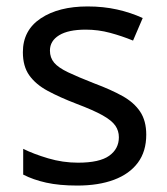

<svg xmlns="http://www.w3.org/2000/svg" viewBox="-20 -566 519 596"><path d="M434 -148Q434 -96 408 -61Q382 -26 334 -8Q286 10 220 10Q164 10 123.5 1Q83 -8 52 -24V-104Q84 -88 129.5 -74.5Q175 -61 222 -61Q289 -61 319 -82.5Q349 -104 349 -140Q349 -160 338 -176Q327 -192 298.5 -208Q270 -224 217 -244Q165 -264 128 -284Q91 -304 71 -332Q51 -360 51 -404Q51 -472 106.5 -509Q162 -546 252 -546Q301 -546 343.5 -536.5Q386 -527 423 -510L393 -440Q359 -454 322 -464Q285 -474 246 -474Q192 -474 163.5 -456.5Q135 -439 135 -409Q135 -387 148 -371.5Q161 -356 191.5 -341.5Q222 -327 273 -307Q324 -288 360 -268Q396 -248 415 -219.5Q434 -191 434 -148Z"/></svg>

Font: lguzrati85
Style: Book
Weight: 400
Designer: Jelle Bosma - Monotype Design Team, Universal Thirst
Foundry: Monotype Imaging Inc.
Version: Version 2.106